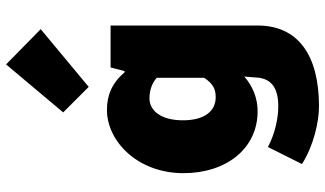

<svg xmlns="http://www.w3.org/2000/svg" viewBox="-239 -645 1070 632"><g transform="rotate(-90 296.0 -329.0)"><path d="M262 186C432 186 528 116 528 -16V-500H390L378 -454H374C338 -496 298 -512 250 -512C148 -512 42 -412 42 -260C42 -120 122 -16 246 -16C288 -16 329 -32 360 -60L356 -10C350 25 328 52 262 52C224 52 174 42 128 18L72 130C132 168 210 186 262 186ZM292 -154C246 -154 216 -191 216 -262C216 -337 250 -372 288 -372C310 -372 336 -366 356 -348V-192C336 -162 318 -154 292 -154ZM326 -572 516 -730 400 -844 242 -656Z"/></g></svg>

Font: Giro Sans Black
Style: Regular
Weight: 900
Designer: Paul D. Hunt
Foundry: Adobe Systems Incorporated
Version: Version 1.000;PS 1.0;hotconv 1.0.88;makeotf.lib2.5.647800